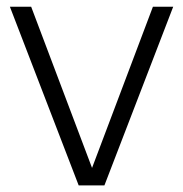

<svg xmlns="http://www.w3.org/2000/svg" viewBox="-20 -562 555 582"><path d="M443.5 -541.5H505L296.5 0H218.5L10 -541.5H74.5L259 -53Z"/></svg>

Font: Encode Sans Light
Style: Regular
Weight: 300
Designer: Multiple Designers
Foundry: Impallari Type
Version: Version 2.000